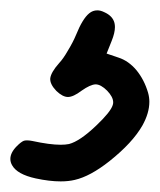

<svg xmlns="http://www.w3.org/2000/svg" viewBox="-20 -60 309 371"><path d="M48.8 284.7Q13.2 276.9 3.4 259.3Q0 253.4 0 247.1Q0 234.9 12.7 222.2Q21 213.9 26.4 211.9Q32.2 210.4 42.5 212.4Q76.2 219.7 97.2 219.7Q106.4 219.7 113.3 218.3Q134.3 212.9 166 182.6Q193.8 156.2 197.8 143.1Q198.7 140.6 198.7 137.7Q198.7 127.4 187 115.2Q174.8 103 164.6 103Q154.3 103.5 137.7 115.2Q121.6 127.4 111.3 127.4Q101.1 127.4 88.9 115.7Q76.2 102.5 77.1 91.3Q78.6 79.6 94.2 62Q102.1 53.7 111.3 37.6Q121.1 21.5 127 7.3Q139.6 -23.9 152.3 -34.2Q159.2 -40 168 -40Q174.3 -40 181.2 -36.6Q197.8 -29.3 201.2 -15.6Q202.1 -11.7 202.1 -7.8Q202.1 3.4 195.8 19Q192.4 27.3 186 43.5Q193.4 45.9 209 51.3Q228.5 57.6 243.7 75.7Q258.8 94.2 266.1 119.1Q268.6 127.9 268.6 136.7Q268.6 158.2 255.4 182.1Q236.3 215.8 191.4 251.5Q154.3 280.8 124.5 287.6Q112.3 290.5 97.2 290.5Q75.7 290.5 48.8 284.7Z"/></svg>

Font: Casuwalt
Style: Regular
Weight: 400
Designer: Walter E Stewart
Version: 0.1